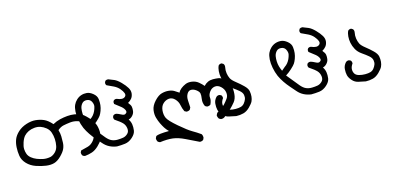

<svg xmlns="http://www.w3.org/2000/svg" viewBox="-55 -805 3109 1432"><g transform="rotate(-15 1500.0 -89.0)"><path d="M496.1 104.5Q485.4 103.5 477.5 96.7Q469.7 85.9 470.7 71.3L477.5 57.6Q504.9 50.8 531.2 43.9Q557.6 37.1 578.6 11.7Q599.6 -13.7 595.7 -43Q591.8 -72.3 583.5 -90.8Q575.2 -109.4 557.6 -129.9Q540 -150.4 510.7 -159.7Q481.4 -168.9 451.7 -165.5Q421.9 -162.1 398.9 -157.2Q376 -152.3 353.5 -132.8Q361.3 -105.5 361.8 -82.5Q362.3 -59.6 361.3 -34.7Q360.4 -9.8 350.6 12.2Q340.8 34.2 313.5 61.5Q286.1 88.9 258.8 96.7Q231.4 104.5 195.8 99.6Q160.2 94.7 120.6 81.1Q81.1 67.4 54.2 39.1Q27.3 10.7 22 -22.9Q16.6 -56.6 18.6 -89.8Q20.5 -123 31.2 -149.9Q42 -176.8 68.8 -201.7Q95.7 -226.6 135.3 -239.3Q174.8 -252 208 -248.5Q241.2 -245.1 269.5 -232.9Q297.9 -220.7 329.1 -185.5Q357.4 -201.2 386.2 -208Q415 -214.8 443.8 -217.3Q472.7 -219.7 497.1 -215.8Q521.5 -211.9 542 -204.6Q562.5 -197.3 597.7 -159.7Q632.8 -122.1 641.6 -88.4Q650.4 -54.7 647.5 -26.4Q644.5 2 635.7 19Q627 36.1 602.1 60.1Q577.1 84 551.3 92.8Q525.4 101.6 496.1 104.5ZM245.1 44.9Q265.6 39.1 283.2 21.5Q300.8 3.9 306.2 -22Q311.5 -47.9 310.1 -75.2Q308.6 -102.5 300.3 -127Q292 -151.4 272 -167.5Q252 -183.6 230.5 -190.9Q209 -198.2 183.6 -195.8Q158.2 -193.4 137.7 -183.6Q117.2 -173.8 103 -158.2Q88.9 -142.6 78.6 -112.8Q68.4 -83 69.3 -62Q70.3 -41 77.1 -22.9Q84 -4.9 101.6 9.3Q119.1 23.4 141.6 32.2Q164.1 41 189 45.9Q213.9 50.8 245.1 44.9Z M744.1 97.7Q713.9 93.8 688 80.6Q662.1 67.4 642.1 43.9Q622.1 20.5 603.5 -0.5Q585 -21.5 567.4 -47.4Q549.8 -73.2 537.1 -100.6Q523.4 -132.8 516.6 -168.5Q509.8 -204.1 511.7 -233.9Q513.7 -263.7 522.5 -283.2Q531.2 -302.7 547.9 -318.4Q564.5 -334 585 -340.8Q605.5 -347.7 628.4 -345.7Q651.4 -343.8 675.8 -323.7Q700.2 -303.7 703.1 -278.3Q706.1 -252.9 703.6 -231.9Q701.2 -210.9 693.4 -189.9Q685.5 -168.9 677.2 -156.7Q668.9 -144.5 645.5 -123Q622.1 -101.6 598.6 -86.9Q657.2 -13.7 677.7 10.3Q698.2 34.2 718.3 42.5Q738.3 50.8 762.2 50.3Q786.1 49.8 805.2 46.4Q824.2 43 840.3 27.8Q856.4 12.7 853 -12.7Q849.6 -38.1 834 -55.2Q818.4 -72.3 777.3 -99.6Q770.5 -107.4 771.5 -121.1L777.3 -132.8Q789.1 -141.6 802.7 -138.7Q818.4 -133.8 833.5 -125.5Q848.6 -117.2 857.4 -117.2Q866.2 -117.2 874.5 -126Q882.8 -134.8 873.5 -151.9Q864.3 -168.9 843.8 -183.6Q823.2 -198.2 804.7 -213.9L803.7 -229.5L809.6 -240.2Q819.3 -248 832 -246.1Q854.5 -236.3 870.6 -235.8Q886.7 -235.4 897 -245.6Q907.2 -255.9 901.4 -272Q895.5 -288.1 878.9 -307.6Q862.3 -327.1 837.4 -339.4Q812.5 -351.6 786.1 -363.3Q778.3 -372.1 780.3 -384.8L786.1 -397.5Q795.9 -404.3 808.6 -403.3Q831.1 -395.5 853 -385.7Q875 -376 900.9 -349.6Q926.8 -323.2 940.4 -300.3Q954.1 -277.3 951.2 -254.9Q948.2 -232.4 936 -217.8Q923.8 -203.1 907.2 -194.3Q924.8 -173.8 927.2 -159.2Q929.7 -144.5 927.2 -126Q924.8 -107.4 910.2 -91.8Q895.5 -76.2 879.9 -74.2Q892.6 -53.7 896 -32.2Q899.4 -10.7 896 15.1Q892.6 41 865.2 65.4Q837.9 89.8 807.1 93.8Q776.4 97.7 744.1 97.7ZM605.5 -151.4Q619.1 -160.2 629.4 -172.9Q639.6 -185.5 646.5 -200.7Q653.3 -215.8 657.2 -232.4Q661.1 -249 650.9 -270.5Q640.6 -292 616.2 -294.4Q591.8 -296.9 578.1 -281.2Q564.5 -265.6 561 -246.1Q557.6 -226.6 558.6 -205.6Q559.6 -184.6 564.9 -166Q570.3 -147.5 579.1 -128.9Z M1349.6 224.6Q1300.8 201.2 1252 177.2Q1203.1 153.3 1161.6 147.9Q1120.1 142.6 1061.5 150.4L1046.9 142.6Q1038.1 129.9 1039.1 114.3L1046.9 98.6Q1064.5 87.9 1147.5 86.9Q1129.9 69.3 1119.1 52.2Q1108.4 35.2 1098.1 14.2Q1087.9 -6.8 1080.1 -33.7Q1072.3 -60.5 1077.1 -93.8Q1082 -127 1111.8 -159.2Q1141.6 -191.4 1168.9 -198.7Q1196.3 -206.1 1221.7 -203.6Q1247.1 -201.2 1264.6 -190.4Q1282.2 -179.7 1297.9 -168.9Q1304.7 -184.6 1321.3 -197.8Q1337.9 -210.9 1358.9 -219.7Q1379.9 -228.5 1408.7 -224.1Q1437.5 -219.7 1458 -202.6Q1478.5 -185.5 1492.2 -168.9Q1505.9 -184.6 1523.9 -192.9Q1542 -201.2 1563.5 -201.2Q1585 -201.2 1606 -198.2Q1627 -195.3 1651.9 -171.4Q1676.8 -147.5 1685.1 -119.6Q1693.4 -91.8 1690.4 -54.7Q1687.5 -17.6 1668.5 5.9Q1649.4 29.3 1631.3 46.4Q1613.3 63.5 1582 87.9Q1567.4 103.5 1545.9 101.6L1531.2 93.8Q1524.4 84 1521.5 69.3Q1524.4 58.6 1531.2 48.8Q1547.9 38.1 1564.9 27.3Q1582 16.6 1596.7 0.5Q1611.3 -15.6 1625 -34.7Q1638.7 -53.7 1634.8 -80.6Q1630.9 -107.4 1608.9 -127.9Q1586.9 -148.4 1562 -144.5Q1537.1 -140.6 1521 -117.7Q1504.9 -94.7 1507.8 -74.2Q1510.7 -53.7 1497.1 -23.4Q1486.3 -14.6 1469.7 -15.6L1455.1 -23.4Q1441.4 -50.8 1445.8 -79.6Q1450.2 -108.4 1447.3 -123Q1444.3 -137.7 1424.8 -152.3Q1405.3 -167 1385.7 -167Q1366.2 -167 1354 -146Q1341.8 -125 1343.8 -96.2Q1345.7 -67.4 1346.7 -42L1338.9 -26.4Q1328.1 -17.6 1311.5 -18.6L1296.9 -26.4Q1285.2 -50.8 1280.3 -78.1Q1275.4 -105.5 1254.4 -127Q1233.4 -148.4 1208 -145.5Q1182.6 -142.6 1163.1 -124Q1143.6 -105.5 1140.6 -72.8Q1137.7 -40 1149.4 -14.6Q1161.1 10.7 1222.2 63Q1283.2 115.2 1314.9 133.3Q1346.7 151.4 1377 172.9Q1384.8 184.6 1383.8 202.1L1377 216.8Q1366.2 225.6 1349.6 224.6Z M1662.1 109.4Q1634.8 103.5 1607.9 98.1Q1581.1 92.8 1561.5 70.8Q1542 48.8 1537.1 27.8Q1532.2 6.8 1534.2 -19.5Q1536.1 -45.9 1555.7 -67.4Q1566.4 -77.1 1581.1 -75.2L1593.8 -69.3Q1601.6 -59.6 1600.6 -45.9Q1585 -23.4 1584.5 -4.4Q1584 14.6 1592.8 29.3Q1601.6 43.9 1624 50.3Q1646.5 56.6 1671.4 56.6Q1696.3 56.6 1712.4 51.8Q1728.5 46.9 1739.3 33.7Q1750 20.5 1755.9 5.4Q1761.7 -9.8 1758.3 -28.3Q1754.9 -46.9 1734.9 -64Q1714.8 -81.1 1686.5 -100.6Q1658.2 -120.1 1644 -146.5Q1629.9 -172.9 1625 -198.2Q1620.1 -223.6 1622.1 -248Q1624 -272.5 1632.8 -290Q1642.6 -299.8 1657.2 -298.8L1669.9 -291Q1678.7 -280.3 1675.8 -264.6Q1670.9 -241.2 1674.3 -218.3Q1677.7 -195.3 1686.5 -177.2Q1695.3 -159.2 1724.1 -136.7Q1752.9 -114.3 1777.8 -89.8Q1802.7 -65.4 1806.6 -43.9Q1810.5 -22.5 1808.6 -2.4Q1806.6 17.6 1799.3 33.2Q1792 48.8 1768.1 72.8Q1744.1 96.7 1717.8 103.5Q1691.4 110.4 1662.1 109.4Z M2244.1 97.7Q2213.9 93.8 2188 80.6Q2162.1 67.4 2142.1 43.9Q2122.1 20.5 2103.5 -0.5Q2085 -21.5 2067.4 -47.4Q2049.8 -73.2 2037.1 -100.6Q2023.4 -132.8 2016.6 -168.5Q2009.8 -204.1 2011.7 -233.9Q2013.7 -263.7 2022.5 -283.2Q2031.2 -302.7 2047.9 -318.4Q2064.5 -334 2085 -340.8Q2105.5 -347.7 2128.4 -345.7Q2151.4 -343.8 2175.8 -323.7Q2200.2 -303.7 2203.1 -278.3Q2206.1 -252.9 2203.6 -231.9Q2201.2 -210.9 2193.4 -189.9Q2185.5 -168.9 2177.2 -156.7Q2168.9 -144.5 2145.5 -123Q2122.1 -101.6 2098.6 -86.9Q2157.2 -13.7 2177.7 10.3Q2198.2 34.2 2218.3 42.5Q2238.3 50.8 2262.2 50.3Q2286.1 49.8 2305.2 46.4Q2324.2 43 2340.3 27.8Q2356.4 12.7 2353 -12.7Q2349.6 -38.1 2334 -55.2Q2318.4 -72.3 2277.3 -99.6Q2270.5 -107.4 2271.5 -121.1L2277.3 -132.8Q2289.1 -141.6 2302.7 -138.7Q2318.4 -133.8 2333.5 -125.5Q2348.6 -117.2 2357.4 -117.2Q2366.2 -117.2 2374.5 -126Q2382.8 -134.8 2373.5 -151.9Q2364.3 -168.9 2343.8 -183.6Q2323.2 -198.2 2304.7 -213.9L2303.7 -229.5L2309.6 -240.2Q2319.3 -248 2332 -246.1Q2354.5 -236.3 2370.6 -235.8Q2386.7 -235.4 2397 -245.6Q2407.2 -255.9 2401.4 -272Q2395.5 -288.1 2378.9 -307.6Q2362.3 -327.1 2337.4 -339.4Q2312.5 -351.6 2286.1 -363.3Q2278.3 -372.1 2280.3 -384.8L2286.1 -397.5Q2295.9 -404.3 2308.6 -403.3Q2331.1 -395.5 2353 -385.7Q2375 -376 2400.9 -349.6Q2426.8 -323.2 2440.4 -300.3Q2454.1 -277.3 2451.2 -254.9Q2448.2 -232.4 2436 -217.8Q2423.8 -203.1 2407.2 -194.3Q2424.8 -173.8 2427.2 -159.2Q2429.7 -144.5 2427.2 -126Q2424.8 -107.4 2410.2 -91.8Q2395.5 -76.2 2379.9 -74.2Q2392.6 -53.7 2396 -32.2Q2399.4 -10.7 2396 15.1Q2392.6 41 2365.2 65.4Q2337.9 89.8 2307.1 93.8Q2276.4 97.7 2244.1 97.7ZM2105.5 -151.4Q2119.1 -160.2 2129.4 -172.9Q2139.6 -185.5 2146.5 -200.7Q2153.3 -215.8 2157.2 -232.4Q2161.1 -249 2150.9 -270.5Q2140.6 -292 2116.2 -294.4Q2091.8 -296.9 2078.1 -281.2Q2064.5 -265.6 2061 -246.1Q2057.6 -226.6 2058.6 -205.6Q2059.6 -184.6 2064.9 -166Q2070.3 -147.5 2079.1 -128.9Z M2662.1 109.4Q2634.8 103.5 2607.9 98.1Q2581.1 92.8 2561.5 70.8Q2542 48.8 2537.1 27.8Q2532.2 6.8 2534.2 -19.5Q2536.1 -45.9 2555.7 -67.4Q2566.4 -77.1 2581.1 -75.2L2593.8 -69.3Q2601.6 -59.6 2600.6 -45.9Q2585 -23.4 2584.5 -4.4Q2584 14.6 2592.8 29.3Q2601.6 43.9 2624 50.3Q2646.5 56.6 2671.4 56.6Q2696.3 56.6 2712.4 51.8Q2728.5 46.9 2739.3 33.7Q2750 20.5 2755.9 5.4Q2761.7 -9.8 2758.3 -28.3Q2754.9 -46.9 2734.9 -64Q2714.8 -81.1 2686.5 -100.6Q2658.2 -120.1 2644 -146.5Q2629.9 -172.9 2625 -198.2Q2620.1 -223.6 2622.1 -248Q2624 -272.5 2632.8 -290Q2642.6 -299.8 2657.2 -298.8L2669.9 -291Q2678.7 -280.3 2675.8 -264.6Q2670.9 -241.2 2674.3 -218.3Q2677.7 -195.3 2686.5 -177.2Q2695.3 -159.2 2724.1 -136.7Q2752.9 -114.3 2777.8 -89.8Q2802.7 -65.4 2806.6 -43.9Q2810.5 -22.5 2808.6 -2.4Q2806.6 17.6 2799.3 33.2Q2792 48.8 2768.1 72.8Q2744.1 96.7 2717.8 103.5Q2691.4 110.4 2662.1 109.4Z"/></g></svg>

Font: JasonHandwriting4
Style: Regular
Weight: 400
Version: Version 1.01.21